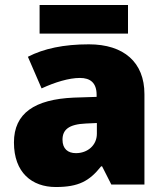

<svg xmlns="http://www.w3.org/2000/svg" viewBox="-20 -741 663 771"><path d="M494 -721H139V-606H494ZM337 -563C236 -563 156 -546 92 -513L147 -386C201 -411 257 -428 301 -428C342 -428 368 -409 368 -360V-352L276 -349C120 -342 36 -287 36 -169C36 -48 108 10 204 10C296 10 339 -14 386 -73H390L427 0H560V-363C560 -491 477 -563 337 -563ZM369 -247V-204C369 -157 331 -126 285 -126C253 -126 231 -143 231 -180C231 -220 256 -242 325 -245Z"/></svg>

Font: Noto Sans UI Black
Style: Regular
Weight: 900
Designer: Monotype Design Team
Foundry: Monotype Imaging Inc.
Version: Version 1.901